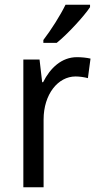

<svg xmlns="http://www.w3.org/2000/svg" viewBox="-20 -786 413 806"><path d="M358 -756V-766H255C233 -721 195 -661 162 -618V-606H218C263 -642 333 -718 358 -756ZM303 -546C239 -546 191 -501 161 -441H157L146 -536H78V0H163V-284C163 -391 224 -465 297 -465C314 -465 334 -462 349 -458L360 -540C343 -544 322 -546 303 -546Z"/></svg>

Font: Noto Sans Devanagari SemiCondensed
Style: Regular
Weight: 400
Width: 4
Designer: Jelle Bosma - Monotype Design Team
Foundry: Monotype Imaging Inc.
Version: Version 2.004